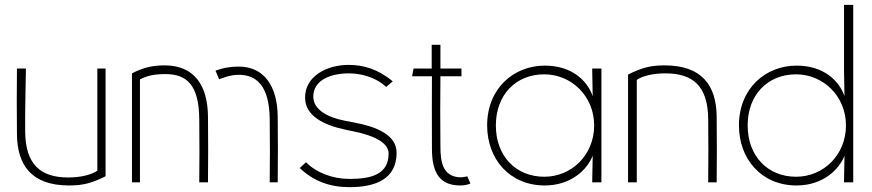

<svg xmlns="http://www.w3.org/2000/svg" viewBox="-20 -753 3600 793"><path d="M382 -470V-48C359 -32 315 -20 262 -20C148 -20 85 -73 84 -210C83 -295 86 -385 87 -470H50C49 -375 49 -294 50 -199C51 -72 109 13 265 13C325 13 359 3 416 -25V-470Z M558 0V-425C588 -441 620 -447 663 -447C751 -447 802 -403 803 -260C804 -175 804 -85 803 0H839C840 -95 840 -176 839 -271C838 -397 785 -483 660 -483C610 -483 572 -474 525 -450V0ZM870 -461 885 -426C906 -433 932 -444 967 -444C1035 -444 1093 -403 1094 -260C1095 -175 1095 -85 1094 0H1127C1128 -95 1128 -176 1127 -271C1126 -397 1071 -478 966 -478C937 -478 904 -474 870 -461Z M1423 20C1534 20 1618 -15 1618 -122C1618 -197 1533 -230 1443 -247L1406 -254C1333 -268 1274 -300 1274 -354C1274 -424 1349 -450 1421 -450C1480 -450 1538 -429 1575 -394L1602 -417C1541 -468 1480 -485 1420 -485C1329 -485 1240 -438 1240 -350C1240 -275 1316 -237 1404 -218L1442 -210C1510 -196 1585 -169 1585 -119C1585 -34 1516 -14 1424 -14C1353 -14 1286 -40 1244 -83L1218 -59C1275 -5 1342 20 1423 20Z M1881 13C1897 13 1908 11 1923 5L1910 -25C1895 -21 1886 -20 1875 -21C1809 -27 1799 -83 1799 -149C1798 -229 1798 -358 1799 -438H1886V-470H1799V-568H1763V-470H1688L1682 -438H1764C1763 -345 1764 -271 1764 -138C1764 -37 1798 13 1881 13Z M2228 -23C2111 -23 2028 -108 2028 -235C2028 -362 2111 -446 2228 -446C2340 -446 2434 -356 2434 -235C2434 -112 2340 -23 2228 -23ZM1992 -235C1992 -97 2084 13 2230 13C2339 13 2406 -53 2428 -110L2426 -8V0H2464V-470H2426V-458L2428 -356C2405 -421 2341 -482 2230 -482C2102 -482 1992 -388 1992 -235Z M2610 0V-423C2633 -439 2675 -450 2728 -450C2842 -450 2904 -398 2905 -260C2906 -175 2906 -85 2905 0H2940C2941 -95 2941 -176 2940 -271C2939 -398 2881 -483 2725 -483C2665 -483 2631 -473 2574 -445V0Z M3268 -446C3380 -446 3474 -356 3474 -235C3474 -112 3380 -23 3268 -23C3151 -23 3068 -108 3068 -235C3068 -362 3151 -446 3268 -446ZM3032 -235C3032 -97 3124 13 3270 13C3379 13 3446 -53 3468 -110L3466 -8V0H3504V-733H3466V-458L3468 -356C3445 -421 3381 -482 3270 -482C3142 -482 3032 -388 3032 -235Z"/></svg>

Font: Kreadon Extra Light
Style: Regular
Weight: 200
Designer: kohakuno
Foundry: StudioGnu
Version: Version 1.000;Glyphs 3.1.2 (3151)